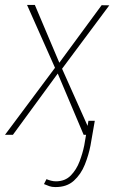

<svg xmlns="http://www.w3.org/2000/svg" viewBox="-36 -549 467 782"><path d="M106 -528.8 205.6 -293.5 377.9 -527.8 409.2 -527.3 216.8 -269 336.9 0H304.7L199.2 -249.5L16.6 0H-15.6L188 -272.9L74.2 -528.8ZM324.2 -57.1H350.1L332.5 43.9Q325.2 82 309.6 121.3Q293.9 160.6 264.9 187Q235.8 213.4 189 212.9Q175.3 212.9 164.8 209.2Q154.3 205.6 143.1 200.7L153.3 180.7Q162.6 184.6 172.4 187Q182.1 189.5 191.9 189.5Q229 189.5 252.2 165.8Q275.4 142.1 288.1 108.4Q300.8 74.7 307.1 43.5Z"/></svg>

Font: Roboto Condensed Thin
Style: Italic
Weight: 250
Italic angle: -12°
Designer: Christian Robertson
Foundry: Google
Version: Version 3.008; 2023